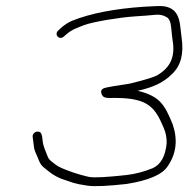

<svg xmlns="http://www.w3.org/2000/svg" viewBox="-20 -641 632 643"><path d="M194.2 -519 203.4 -527C222.1 -543.1 239.3 -547.7 261.7 -557C293.2 -568.5 382 -582.8 429 -585.9C461.2 -588 484.7 -589.8 499.5 -591.4C514.4 -593 526.4 -590.5 537.1 -584C546.2 -579.8 551.6 -568.1 553.3 -548.9C555.1 -529.6 556.6 -515.7 557.9 -507C567.6 -451.5 551 -415.7 508.2 -389.9C497.1 -383.2 466.9 -373.5 414.8 -361C368.1 -354.1 340 -349.2 330.3 -346.3C320.6 -343.4 317 -337.3 319.6 -328C324.4 -310.2 339.9 -313 366.4 -313C480 -313 500.5 -278.2 529 -211C535.5 -195.7 538.6 -179 538.1 -161C534 -118 518.6 -90.3 492 -78C462.2 -66 434.6 -58.4 404.7 -55C337.5 -47.5 295.7 -45.3 279.2 -48.4C249.1 -54 182.9 -76 167.1 -89C155.7 -98.3 143.8 -104.4 139.2 -118C133.3 -135.1 124.3 -149 122.4 -173.2C121.2 -187.3 118.5 -195.7 114.3 -198.2C102.7 -205.2 86.4 -194.4 89.6 -181L93.2 -153C93.8 -144.3 96.4 -135.3 100.9 -126C109.4 -108.5 111.7 -92.6 125.8 -81C143.3 -66.6 158.9 -52.8 185.7 -42.2C226.8 -28.9 225.1 -26.2 274.2 -19.1C296.9 -15.9 340.4 -17.8 404.8 -25C479.8 -37.1 524.3 -57.1 542.1 -85C570.5 -126.6 575.9 -173.2 558.2 -225C531.9 -288.7 516.6 -318.9 441 -337C494.8 -348.5 531.1 -367.2 555.9 -393C585.5 -420.1 596.3 -460.8 588.2 -515C586.9 -523.7 585.5 -535.2 584.1 -549.5C580.4 -587.9 567.8 -614.3 528.8 -620C519.2 -621.3 496.2 -620.8 461.2 -618.4C365.8 -612 282.6 -596.3 221.3 -571.4C209.1 -566.3 196.9 -558.5 184.8 -548L175.3 -539C159.8 -525.6 178.5 -504.4 194.2 -519Z"/></svg>

Font: MewTooHand
Style: WideIta
Weight: 400
Designer: Mew Too, Robert Jablonski
Version: Version 0.77